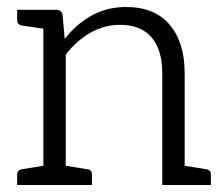

<svg xmlns="http://www.w3.org/2000/svg" viewBox="-20 -529 639 549"><path d="M570 -45Q583 -43 583 -29V0H444V-320Q444 -386 413.5 -422Q383 -458 323 -458Q279 -458 239.5 -436Q200 -414 168 -373V-55L230 -45Q243 -44 243 -29V0H29V-29Q29 -43 42 -45L104 -55V-447L42 -456Q29 -459 29 -472V-501H141Q156 -501 159 -486L165 -418Q238 -509 340 -509Q422 -509 465 -458.5Q508 -408 508 -320V-55Z"/></svg>

Font: Aleo Light
Style: Regular
Weight: 300
Designer: Alessio Laiso
Foundry: Alessio Laiso
Version: Version 2.000